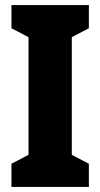

<svg xmlns="http://www.w3.org/2000/svg" viewBox="-20 -734 394 754"><path d="M329 0H25V-91L92 -126V-588L25 -623V-714H329V-623L262 -588V-126L329 -91Z"/></svg>

Font: Noto Sans Kannada ExtraCondensed Black
Style: Regular
Weight: 900
Width: 2
Designer: Jelle Bosma - Monotype Design Team
Foundry: Monotype Imaging Inc.
Version: Version 2.005; ttfautohint (v1.8.4.7-5d5b)